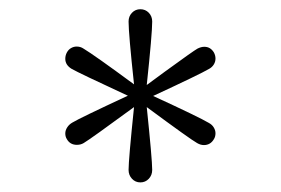

<svg xmlns="http://www.w3.org/2000/svg" viewBox="-20 -825 602 412"><path d="M255.9 -460.4Q255.9 -482.4 267.6 -595.2Q173.8 -526.4 159.7 -518.1Q153.3 -514.2 145 -514.2Q130.4 -514.2 123.5 -526.4Q120.1 -531.7 120.1 -538.6Q120.1 -545.4 124.3 -551.8Q128.4 -558.1 135.3 -562Q151.4 -571.8 254.4 -619.6Q149.9 -668 133.8 -677.2Q120.1 -685.5 120.1 -698.7Q120.1 -706.1 123.5 -712.4Q127 -718.8 132.6 -721.9Q138.2 -725.1 144.5 -725.1Q152.8 -725.1 159.2 -720.7Q182.1 -707 267.6 -644Q255.9 -752.9 255.9 -778.8Q255.9 -790 263.2 -797.6Q270.5 -805.2 281.2 -805.2Q292 -805.2 299.3 -797.6Q306.6 -790 306.6 -778.8Q306.6 -752.4 294.9 -642.6L334 -671.4Q395 -715.8 403.8 -720.7Q411.6 -724.6 418.5 -724.6Q431.6 -724.6 439 -712.4Q442.4 -706.1 442.4 -699.2Q442.4 -692.4 438.7 -686.5Q435.1 -680.7 428.7 -677.2Q408.7 -665.5 308.6 -619.1Q408.2 -573.2 427.7 -561.5Q435.1 -557.6 438.7 -551.5Q442.4 -545.4 442.4 -539.1Q442.4 -531.7 439 -526.4Q431.6 -513.7 417.5 -513.7Q410.2 -513.7 402.8 -518.1Q388.7 -525.9 294.9 -595.2Q306.6 -482.4 306.6 -460.4Q306.6 -449.2 299.3 -441.4Q292 -433.6 281.2 -433.6Q270.5 -433.6 263.2 -441.4Q255.9 -449.2 255.9 -460.4Z"/></svg>

Font: Reddit Mono Light
Style: Regular
Weight: 300
Monospace: yes
Designer: Stephen Hutchings
Foundry: Reddit
Version: Version 1.011